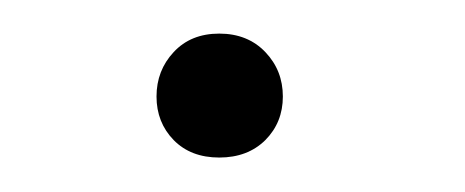

<svg xmlns="http://www.w3.org/2000/svg" viewBox="-20 -88 271 112"><path d="M107.9 3.9Q91.3 3.9 81.3 -6.3Q71.3 -16.6 71.3 -31.7Q71.3 -46.9 81.3 -57.6Q91.3 -68.4 107.9 -68.4Q124.5 -68.4 134.8 -57.6Q145 -46.9 145 -31.7Q145 -16.6 134.8 -6.3Q124.5 3.9 107.9 3.9Z"/></svg>

Font: Heebo ExtraLight
Style: Regular
Weight: 250
Designer: Oded Ezer
Foundry: Ezer Type House
Version: Version 3.100